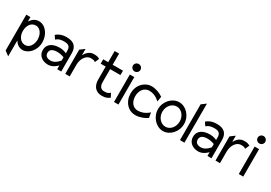

<svg xmlns="http://www.w3.org/2000/svg" viewBox="26 -1591 3853 2729"><g transform="rotate(30 1952.0 -227.0)"><path d="M30 136 103 190V-70C132 -25 172 11 234 11C322 11 425 -83 425 -225C425 -344 348 -462 234 -462C171 -462 128 -424 98 -379V-451H30ZM103 -225C103 -318 149 -387 229 -387C300 -387 347 -310 347 -225C347 -147 304 -68 229 -68C150 -68 103 -147 103 -225Z M484 -132C484 -45 555 11 652 11C733 11 798 -62 798 -62V0H864V-299C864 -410 804 -462 691 -462C611 -462 564 -440 523 -405L561 -349C597 -382 632 -391 691 -391C760 -391 791 -366 791 -299V-258C791 -258 739 -283 682 -283C573 -283 484 -241 484 -132ZM561 -133C561 -197 618 -214 682 -214C736 -214 791 -192 791 -192V-139C791 -139 733 -58 655 -58C600 -58 561 -81 561 -133Z M930 0H1003V-191C1003 -247 1020 -292 1043 -323C1063 -351 1094 -375 1137 -375C1182 -375 1193 -368 1211 -356L1241 -425C1213 -438 1203 -447 1145 -447C1075 -447 1033 -401 1003 -349V-451L930 -397Z M1294 -377H1376V-160C1378 -50 1438 11 1533 11C1601 11 1627 -7 1660 -30L1628 -93C1599 -72 1592 -60 1533 -60C1475 -60 1449 -98 1449 -166V-377H1618V-449H1449V-632H1376V-449H1294Z M1704 -583C1704 -549 1732 -522 1766 -522C1800 -522 1828 -549 1828 -583C1828 -617 1800 -644 1766 -644C1732 -644 1704 -617 1704 -583ZM1730 0H1803V-451H1730Z M2089 -390C2147 -390 2196 -368 2236 -335L2260 -315L2274 -399C2225 -434 2153 -462 2084 -462C2054 -462 2029 -456 2004 -444C1933 -411 1873 -338 1873 -226C1873 -192 1878 -160 1889 -131C1920 -48 1988 11 2084 11C2153 11 2225 -17 2274 -52L2260 -136L2236 -116C2195 -84 2142 -62 2084 -62C2064 -62 2046 -66 2029 -74C1982 -96 1950 -149 1950 -226C1950 -249 1953 -271 1960 -291C1979 -347 2023 -390 2089 -390Z M2322 -226C2322 -95 2426 11 2537 11C2648 11 2750 -95 2750 -226C2750 -357 2648 -462 2537 -462C2426 -462 2322 -357 2322 -226ZM2394 -226C2394 -318 2459 -391 2537 -391C2615 -391 2678 -318 2678 -226C2678 -134 2615 -60 2537 -60C2459 -60 2394 -134 2394 -226Z M2813 0H2886V-641L2813 -587Z M2950 -132C2950 -45 3021 11 3118 11C3199 11 3264 -62 3264 -62V0H3330V-299C3330 -410 3270 -462 3157 -462C3077 -462 3030 -440 2989 -405L3027 -349C3063 -382 3098 -391 3157 -391C3226 -391 3257 -366 3257 -299V-258C3257 -258 3205 -283 3148 -283C3039 -283 2950 -241 2950 -132ZM3027 -133C3027 -197 3084 -214 3148 -214C3202 -214 3257 -192 3257 -192V-139C3257 -139 3199 -58 3121 -58C3066 -58 3027 -81 3027 -133Z M3396 0H3469V-191C3469 -247 3486 -292 3509 -323C3529 -351 3560 -375 3603 -375C3648 -375 3659 -368 3677 -356L3707 -425C3679 -438 3669 -447 3611 -447C3541 -447 3499 -401 3469 -349V-451L3396 -397Z M3752 -583C3752 -549 3780 -522 3814 -522C3848 -522 3876 -549 3876 -583C3876 -617 3848 -644 3814 -644C3780 -644 3752 -617 3752 -583ZM3778 0H3851V-451H3778Z"/></g></svg>

Font: Charger Sport
Style: Nrw
Weight: 400
Designer: Jasper
Foundry: Cannot Into Space Fonts
Version: Version 1.1